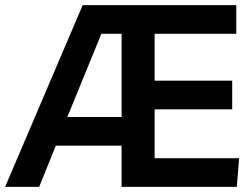

<svg xmlns="http://www.w3.org/2000/svg" viewBox="-30 -730 978 750"><path d="M-10 0 293 -710H893V-598H574V-415H877V-303H574V-112H904L895 0H445V-161H188L123 0ZM233 -273H445V-598H366Z"/></svg>

Font: Livvic SemiBold
Style: Regular
Weight: 600
Designer: Jacques Le Bailly, Baron von Fonthausen
Version: Version 1.001; ttfautohint (v1.8.2)